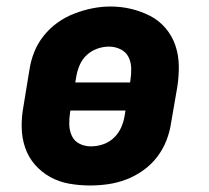

<svg xmlns="http://www.w3.org/2000/svg" viewBox="-20 -561 640 589"><path d="M256 8Q224 8 192.5 2.5Q161 -3 134 -18Q107 -33 87 -56Q67 -79 57 -108.5Q47 -138 46.5 -170.5Q46 -203 52 -235L70 -345Q74 -373 84.5 -400Q95 -427 113.5 -450.5Q132 -474 156.5 -491.5Q181 -509 208.5 -519.5Q236 -530 263.5 -535.5Q291 -541 320 -541Q352 -541 383 -533.5Q414 -526 441 -512Q468 -498 488 -474.5Q508 -451 518 -421.5Q528 -392 528.5 -359.5Q529 -327 524 -295L505 -185Q501 -157 490.5 -130Q480 -103 462 -79.5Q444 -56 419.5 -38.5Q395 -21 367.5 -10.5Q340 0 312 4Q284 8 256 8ZM379 -308 380 -314Q383 -333 382.5 -352Q382 -371 374 -386.5Q366 -402 349.5 -410Q333 -418 314 -418Q296 -418 278 -411.5Q260 -405 246 -392Q232 -379 224.5 -361.5Q217 -344 214 -326L211 -308ZM259 -112Q277 -112 295.5 -118Q314 -124 328.5 -137.5Q343 -151 351 -168.5Q359 -186 362 -204L365 -222H196L195 -216Q192 -197 192.5 -178.5Q193 -160 200.5 -144Q208 -128 224 -120Q240 -112 259 -112Z"/></svg>

Font: Iosevka Curly Heavy Extended
Style: Italic
Weight: 900
Width: 7
Italic angle: -9°
Monospace: yes
Designer: Belleve Invis
Foundry: Belleve Invis
Version: Version 11.1.0; ttfautohint (v1.8.3)